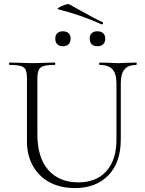

<svg xmlns="http://www.w3.org/2000/svg" viewBox="-20 -943 737 976"><path d="M487 -613Q484 -613 484 -619Q484 -625 487 -625L529 -624Q563 -622 584 -622Q602 -622 632 -624L673 -625Q675 -625 675 -619Q675 -613 673 -613Q632 -613 613 -590.5Q594 -568 594 -520V-234Q594 -117 531 -52Q468 13 361 13Q287 13 232 -16.5Q177 -46 147 -100Q117 -154 117 -225V-544Q117 -574 110.5 -588Q104 -602 85.5 -607.5Q67 -613 28 -613Q26 -613 26 -619Q26 -625 28 -625L76 -624Q118 -622 143 -622Q170 -622 212 -624L258 -625Q261 -625 261 -619Q261 -613 258 -613Q219 -613 201 -607Q183 -601 176.5 -586.5Q170 -572 170 -542V-260Q170 -143 225 -79.5Q280 -16 379 -16Q470 -16 521 -73.5Q572 -131 572 -233V-520Q572 -568 551.5 -590.5Q531 -613 487 -613ZM275 -896Q268 -898 280.5 -905.5Q293 -913 309.5 -918.5Q326 -924 330 -922L388 -890Q462 -848 502 -830Q504 -829 504 -826Q504 -823 502 -820.5Q500 -818 497 -819Q391 -867 275 -896ZM261 -747Q261 -764 271 -774Q281 -784 300 -784Q318 -784 328.5 -774Q339 -764 339 -747Q339 -728 328.5 -718Q318 -708 300 -708Q281 -708 271 -718Q261 -728 261 -747ZM436 -747Q436 -764 446 -774Q456 -784 475 -784Q494 -784 504.5 -774Q515 -764 515 -747Q515 -728 504.5 -718Q494 -708 475 -708Q456 -708 446 -718Q436 -728 436 -747Z"/></svg>

Font: Cormorant SC Light
Style: Regular
Weight: 300
Designer: Christian Thalmann (Catharsis Fonts)
Foundry: Catharsis Fonts
Version: Version 4.000